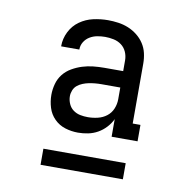

<svg xmlns="http://www.w3.org/2000/svg" viewBox="-64 -763 627 634"><g transform="rotate(10 250.0 -445.5)"><path d="M215 -317Q193 -317 172 -323.5Q151 -330 135.5 -345.5Q120 -361 113.5 -382Q107 -403 107 -425Q107 -443 112 -461.5Q117 -480 128.5 -494.5Q140 -509 156.5 -518.5Q173 -528 190.5 -533.5Q208 -539 226.5 -541Q245 -543 264 -543H327V-579Q327 -594 321 -607.5Q315 -621 303.5 -629.5Q292 -638 277.5 -641Q263 -644 249 -644Q236 -644 222.5 -641.5Q209 -639 197.5 -632Q186 -625 179 -613.5Q172 -602 172 -588Q172 -588 172 -588Q172 -588 172 -588Q172 -588 172 -588Q172 -588 172 -588H111Q111 -588 111 -588Q111 -588 111 -589Q111 -614 122.5 -637Q134 -660 154.5 -674.5Q175 -689 199.5 -694.5Q224 -700 249 -700Q266 -700 283.5 -697.5Q301 -695 317 -688.5Q333 -682 347 -671Q361 -660 370.5 -645.5Q380 -631 384 -614Q388 -597 388 -579V-378H414V-323H327V-382Q320 -367 308 -354Q296 -341 281 -332.5Q266 -324 249 -320.5Q232 -317 215 -317ZM238 -373Q255 -373 271.5 -377Q288 -381 301 -391Q314 -401 320.5 -416.5Q327 -432 327 -449V-488H264Q253 -488 242.5 -487Q232 -486 222 -484Q212 -482 202 -478Q192 -474 184 -467.5Q176 -461 172 -451Q168 -441 168 -431Q168 -418 173.5 -405.5Q179 -393 189.5 -385.5Q200 -378 212.5 -375.5Q225 -373 238 -373ZM112 -191V-245H388V-191Z"/></g></svg>

Font: Iosevka Slab Light
Style: Regular
Weight: 300
Monospace: yes
Designer: Belleve Invis
Foundry: Belleve Invis
Version: Version 11.1.0; ttfautohint (v1.8.3)